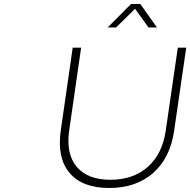

<svg xmlns="http://www.w3.org/2000/svg" viewBox="-20 -937 949 958"><path d="M283.2 -286.1 342.8 -699.2H384.8L325.2 -286.1Q308.6 -169.4 362.8 -104.7Q417 -40 530.8 -40Q645 -40 717.8 -104.7Q790.5 -169.4 807.1 -286.1L867.2 -699.2H909.2L849.1 -286.1Q829.6 -149.4 744.4 -74.2Q659.2 1 524.9 1Q390.6 1 327.1 -74.2Q263.7 -149.4 283.2 -286.1ZM517.1 -799.8 633.8 -917H680.2L763.2 -799.8H721.2L653.8 -893.1L559.1 -799.8Z"/></svg>

Font: Trueno UltraLight
Style: Italic
Weight: 250
Designer: Julieta Ulanovsky
Foundry: Julieta Ulanovsky
Version: Version 3.001b | FøM Fix